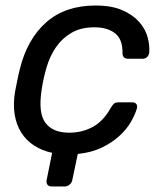

<svg xmlns="http://www.w3.org/2000/svg" viewBox="-20 -550 591 696"><path d="M35 -220Q38 -235 43 -260Q48 -285 52 -300Q79 -409 148 -469.5Q217 -530 326 -530Q385 -530 423.5 -513Q462 -496 484.5 -470.5Q507 -445 515 -415.5Q523 -386 521 -360Q520 -350 513.5 -343.5Q507 -337 497 -337H445Q424 -337 424 -358Q425 -407 397.5 -429Q370 -451 322 -451Q273 -451 239 -431Q205 -411 183 -379Q161 -347 149 -306.5Q137 -266 131 -225Q118 -141 144.5 -105Q171 -69 231 -69Q277 -69 315.5 -89.5Q354 -110 381 -158Q388 -170 393.5 -174.5Q399 -179 409 -179H460Q470 -179 474.5 -172.5Q479 -166 476 -156Q469 -133 453.5 -106.5Q438 -80 412 -56.5Q386 -33 349 -15Q312 3 262 8L242 103Q240 113 232 119.5Q224 126 214 126H167Q157 126 152 119.5Q147 113 149 103L169 4Q132 -4 103.5 -22.5Q75 -41 57 -69.5Q39 -98 33 -136Q27 -174 35 -220Z"/></svg>

Font: SVN-Rubik
Style: Italic
Weight: 400
Italic angle: -12°
Designer: Hubert and Fischer
Foundry: Hubert & Fischer
Version: Version 2.101; ttfautohint (v1.8.3)